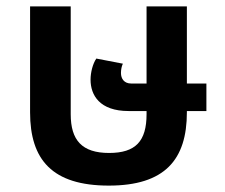

<svg xmlns="http://www.w3.org/2000/svg" viewBox="-20 -568 702 600"><path d="M564 -217V-221H625V-307H564V-548H438V-307H390C368 -307 358 -322 358 -340C358 -350 360 -361 364 -369L281 -385C270 -369 263 -342 263 -319C263 -271 291 -221 382 -221H438V-211C438 -127 404 -90 321 -90C236 -90 201 -130 201 -211V-548H74V-217C74 -69 143 12 320 12C495 12 564 -69 564 -217Z"/></svg>

Font: Noto Sans Thai Semi
Style: Regular
Weight: 600
Designer: Monotype Design Team
Foundry: Monotype Imaging Inc.
Version: Version 1.901